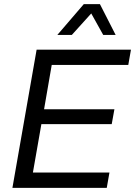

<svg xmlns="http://www.w3.org/2000/svg" viewBox="-20 -908 653 928"><path d="M40 0 157 -668H613L600 -594H230L193 -380H533L520 -308H180L139 -74H509L496 0ZM479 -739 421 -843 327 -739H257L385 -888H463L539 -739Z"/></svg>

Font: Celebes
Style: Italic
Weight: 400
Italic angle: -10°
Designer: Anugrah Pasau
Foundry: Lafontype
Version: Version 1.000; ttfautohint (v1.8.4)